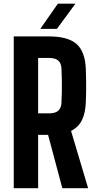

<svg xmlns="http://www.w3.org/2000/svg" viewBox="-20 -992 514 1012"><path d="M52.5 0V-800H238.5Q339.5 -800 384.5 -759.2Q429.5 -718.5 432.5 -625Q433.5 -591 434 -564.5Q434.5 -538 434 -512.8Q433.5 -487.5 432.5 -456Q430.5 -396.5 412 -359Q393.5 -321.5 354.5 -302L444.5 0H308.5L233.5 -281H181V0ZM181 -394.5H238.5Q271.5 -394.5 287 -408.5Q302.5 -422.5 304 -449.5Q305.5 -480 306 -510.2Q306.5 -540.5 306 -570.5Q305.5 -600.5 304 -631Q302.5 -659 287 -672.8Q271.5 -686.5 238.5 -686.5H181ZM192.5 -840 285 -972.5H377.5L280 -840Z"/></svg>

Font: Big Shoulders
Style: Bold
Weight: 700
Designer: Patric King
Foundry: XO Type Co
Version: Version 2.002